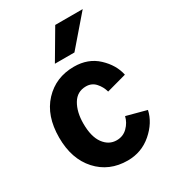

<svg xmlns="http://www.w3.org/2000/svg" viewBox="-211 -977 989 1105"><g transform="rotate(-30 284.0 -424.5)"><path d="M221.7 -674.8 335 -867.2H517.6L351.6 -674.8ZM30.3 -293.9Q30.3 -438.5 108.4 -522Q186.5 -605.5 307.6 -605.5Q401.4 -605.5 462.9 -547.9Q524.4 -490.2 539.1 -418.9L407.2 -382.8Q397.5 -418.9 373 -445.8Q348.6 -472.7 310.5 -472.7Q252 -472.7 221.7 -421.9Q191.4 -371.1 191.4 -293.9Q191.4 -207 225.1 -161.1Q258.8 -115.2 310.5 -115.2Q353.5 -115.2 382.8 -144.5Q412.1 -173.8 420.9 -211.9L552.7 -176.8Q536.1 -100.6 467.8 -41.5Q399.4 17.6 307.6 17.6Q184.6 17.6 107.4 -67.4Q30.3 -152.3 30.3 -293.9Z"/></g></svg>

Font: Gothic A1 Black
Style: Regular
Weight: 900
Version: Version 2.50